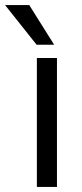

<svg xmlns="http://www.w3.org/2000/svg" viewBox="-68 -735 321 755"><path d="M145 -559H76L-48 -715H47ZM156 0H77V-507H156Z"/></svg>

Font: Hind Mysuru
Style: Regular
Weight: 400
Designer: Manushi Parikh, Hitesh Malaviya
Foundry: Indian Type Foundry
Version: Version 0.703;PS 1.0;hotconv 1.0.86;makeotf.lib2.5.63406